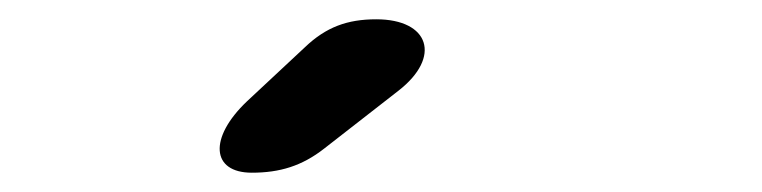

<svg xmlns="http://www.w3.org/2000/svg" viewBox="-20 -835 790 199"><path d="M296 -786 236 -730C196 -692 199 -656 241 -656C270 -656 293 -663 316 -681L393 -741C438 -776 425 -815 370 -815C340 -815 318 -807 296 -786Z"/></svg>

Font: 寒蝉团圆体 Round
Style: Regular
Weight: 500
Designer: 寒蝉字型
Version: Version 2.700;Glyphs 3.1.1 (3135)